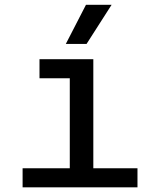

<svg xmlns="http://www.w3.org/2000/svg" viewBox="-20 -804 690 824"><path d="M279.5 0V-550H380.5V0ZM77 0V-82H570V0ZM149.5 -468V-550H330V-468ZM262.5 -615.5 349 -783.5H459L351.5 -615.5Z"/></svg>

Font: Azeret Mono Thin
Style: Regular
Weight: 100
Designer: Martin Vácha
Foundry: Displaay
Version: Version 1.002